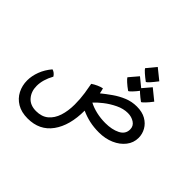

<svg xmlns="http://www.w3.org/2000/svg" viewBox="-199 -767 1249 1249"><g transform="rotate(45 425.5 -142.0)"><path d="M213.9 275.9Q156.2 275.9 116.7 252.2Q77.1 228.5 56.9 189Q36.6 149.4 36.6 102.5Q36.6 61 53 17.6Q69.3 -25.9 102.5 -64.9Q113.3 -62.5 123.8 -54Q134.3 -45.4 140.1 -35.2Q105.5 27.3 105.5 84Q105.5 134.8 134.8 168.9Q164.1 203.1 218.8 203.1Q270.5 203.1 303.2 175.8Q335.9 148.4 351.3 101.1Q366.7 53.7 366.7 -5.9Q366.7 -56.6 359.6 -103.8Q352.5 -150.9 347.2 -176.3Q363.3 -187.5 384.3 -197Q405.3 -206.5 421.9 -209.5Q423.3 -206.1 426.3 -192.9Q429.2 -179.7 430.7 -172.4Q461.9 -197.8 498 -223.1Q534.2 -248.5 575.2 -265.4Q616.2 -282.2 661.6 -282.2Q711.4 -282.2 745.1 -262.9Q778.8 -243.7 796.4 -212.4Q814 -181.2 814 -146Q814 -100.6 785.9 -64.7Q757.8 -28.8 710.7 -8.3Q663.6 12.2 605.5 12.2Q559.1 12.2 519 3.4Q479 -5.4 440.4 -22.9Q440.4 113.8 381.8 194.8Q323.2 275.9 213.9 275.9ZM591.8 -60.5Q652.8 -60.5 694.6 -81.5Q736.3 -102.5 736.3 -145.5Q736.3 -176.8 710.4 -193.8Q684.6 -210.9 650.4 -210.9Q609.9 -210.9 567.9 -190.7Q525.9 -170.4 491.5 -143.3Q457 -116.2 439 -95.2Q469.2 -79.1 509 -69.8Q548.8 -60.5 591.8 -60.5ZM589.8 -436Q564 -455.1 545.2 -471.9Q526.4 -488.8 522.9 -496.1L575.7 -560.1L648.9 -501Q601.6 -439.5 589.8 -436ZM550.3 -313Q523.9 -331.5 505.4 -348.6Q486.8 -365.7 483.4 -373L536.6 -435.5L609.4 -376Q586.4 -345.7 571 -330.1Q555.7 -314.5 550.3 -313ZM660.2 -321.3Q634.3 -340.3 615.2 -357.4Q596.2 -374.5 592.8 -381.3L646 -443.8L719.2 -384.3Q698.7 -356.9 682.1 -340.1Q665.5 -323.2 660.2 -321.3Z"/></g></svg>

Font: Harmattan Medium
Style: Regular
Weight: 500
Designer: George W. Nuss III and SIL International
Foundry: SIL International
Version: Version 4.000